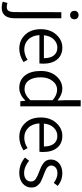

<svg xmlns="http://www.w3.org/2000/svg" viewBox="592 -1382 974 2270"><g transform="rotate(90 1079.0 -247.0)"><path d="M72 -640Q72 -662 86 -675.5Q100 -689 122 -689Q144 -689 158 -675.5Q172 -662 172 -640Q172 -617 158 -603Q144 -589 122 -589Q100 -589 86 -603Q72 -617 72 -640ZM87 63 88 -485H160V64Q160 220 33 220Q-4 220 -36 208L-21 152Q3 160 26 160Q61 160 74 136Q87 112 87 63Z M697 -270Q697 -244 694 -226H359Q364 -141 411.5 -94Q459 -47 528 -47Q592 -47 651 -86L678 -38Q600 12 519 12Q421 12 355 -57Q289 -126 289 -242Q289 -355 354 -426Q419 -497 506 -497Q596 -497 646.5 -436.5Q697 -376 697 -270ZM361 -279H632Q632 -356 599 -397Q566 -438 507 -438Q453 -438 411 -397Q369 -356 361 -279Z M982 12Q890 12 836.5 -55Q783 -122 783 -242Q783 -356 845 -426.5Q907 -497 994 -497Q1060 -497 1132 -440L1129 -524V-714H1201V0H1141L1135 -59H1132Q1063 12 982 12ZM998 -50Q1064 -50 1129 -119V-382Q1069 -435 1005 -435Q943 -435 900.5 -380.5Q858 -326 858 -242Q858 -152 894.5 -101Q931 -50 998 -50Z M1741 -270Q1741 -244 1738 -226H1403Q1408 -141 1455.5 -94Q1503 -47 1572 -47Q1636 -47 1695 -86L1722 -38Q1644 12 1563 12Q1465 12 1399 -57Q1333 -126 1333 -242Q1333 -355 1398 -426Q1463 -497 1550 -497Q1640 -497 1690.5 -436.5Q1741 -376 1741 -270ZM1405 -279H1676Q1676 -356 1643 -397Q1610 -438 1551 -438Q1497 -438 1455 -397Q1413 -356 1405 -279Z M1987 12Q1886 12 1807 -55L1844 -104Q1917 -45 1990 -45Q2038 -45 2064 -68Q2090 -91 2090 -126Q2090 -161 2060.5 -182Q2031 -203 1977 -222Q1944 -234 1923.5 -243.5Q1903 -253 1878.5 -269.5Q1854 -286 1842 -309Q1830 -332 1830 -361Q1830 -420 1874.5 -458.5Q1919 -497 1995 -497Q2075 -497 2142 -443L2107 -396Q2048 -439 1995 -439Q1949 -439 1925 -417.5Q1901 -396 1901 -365Q1901 -351 1908 -339Q1915 -327 1922.5 -319.5Q1930 -312 1949 -303Q1968 -294 1977 -290Q1986 -286 2010 -277Q2038 -266 2047 -262.5Q2056 -259 2080 -248Q2104 -237 2113.5 -228Q2123 -219 2137 -204Q2151 -189 2156 -170.5Q2161 -152 2161 -130Q2161 -70 2114.5 -29Q2068 12 1987 12Z"/></g></svg>

Font: Assistant
Style: Regular
Weight: 400
Designer: Hebrew By Ben Nathan, Latin by Paul Hunt
Version: Version 2.001;PS 002.001;hotconv 1.0.88;makeotf.lib2.5.64775